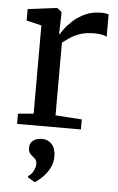

<svg xmlns="http://www.w3.org/2000/svg" viewBox="-57 -608 565 916"><g transform="rotate(5 225.0 -149.5)"><path d="M36.8 0V-48.8L111.3 -55.6V-477.9L39.3 -495.3V-550L177.6 -567.6H179.9L201.6 -550.1V-531.8L199.2 -443.4H201.6Q206.1 -451.4 220.1 -470.7Q234.2 -489.9 257.9 -511.4Q281.5 -532.8 314.6 -548.1Q347.7 -563.3 389.7 -563.3Q404.1 -563.3 412.5 -561.8Q421 -560.2 426.3 -558.4V-450.8Q420.7 -455.2 405.4 -458.9Q390.2 -462.5 366.2 -462.5Q325.5 -462.5 297 -452.3Q268.5 -442.1 249.2 -428.7Q229.8 -415.3 216.1 -405.2V-56.5L342.4 -48.1V0ZM227.7 139.7Q227.5 174.3 210.9 202Q194.2 229.7 174.4 247.2Q154.6 264.7 144.9 269.3H143.6L111.3 249.6L110.7 243.1Q125 236.4 135 217.2Q145 197.9 145 183.7Q145 168.4 138.2 160.7Q131.5 152.9 124.1 147.9Q116.5 142.4 110.1 133.7Q103.7 125.1 103.7 108.7Q103.7 89.5 113.6 79.1Q123.4 68.8 136.3 64.9Q149.2 61 157.5 61H159.9Q190.6 61 209.2 81.3Q227.8 101.7 227.7 139.7Z"/></g></svg>

Font: Merriweather Light
Style: Regular
Weight: 300
Version: Version 2.100